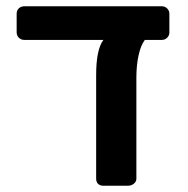

<svg xmlns="http://www.w3.org/2000/svg" viewBox="-20 -591 597 611"><path d="M512 -564C507.3 -568.7 501.7 -571 495 -571H57C50.3 -571 44.7 -568.8 40 -564.5C35.3 -560.2 33 -554.3 33 -547V-488C33 -481.3 35.3 -475.7 40 -471C44.7 -466.3 50.3 -464 57 -464H309C293.7 -443.3 286 -406.3 286 -353V-22C286 -15.3 288 -10 292 -6C296 -2 301.3 0 308 0H388C394.7 0 400.7 -2.2 406 -6.5C411.3 -10.8 414 -16 414 -22V-344C414 -370 416.3 -393.7 421 -415C425.7 -436.3 432.3 -452.7 441 -464H495C501.7 -464 507.3 -466.3 512 -471C516.7 -475.7 519 -481.3 519 -488V-547C519 -553.7 516.7 -559.3 512 -564Z"/></svg>

Font: Rubik
Style: Regular
Weight: 500
Designer: Hubert & Fischer
Foundry: Hubert & Fischer
Version: Version 1.100